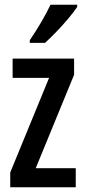

<svg xmlns="http://www.w3.org/2000/svg" viewBox="-20 -852 359 806"><path d="M298 -66H23V-128L186 -525H33V-606H291V-538L130 -146H298ZM304 -823Q291 -803 267 -774.5Q243 -746 216.5 -718.5Q190 -691 169 -672H105V-683Q159 -763 192 -832H304Z"/></svg>

Font: Noto Sans Malayalam UI ExtraCondensed Medium
Style: Regular
Weight: 500
Width: 2
Designer: Jelle Bosma - Monotype Design Team
Foundry: Monotype Imaging Inc.
Version: Version 2.104; ttfautohint (v1.8.4.7-5d5b)